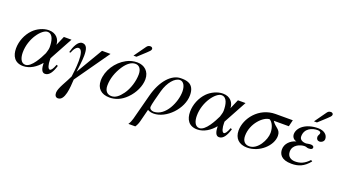

<svg xmlns="http://www.w3.org/2000/svg" viewBox="-68 -1241 3595 2038"><g transform="rotate(20 1730.0 -221.5)"><path d="M359 -272C359 -245 347 -220 343 -201C316 -145 248 -10 178 -10C127 -10 109 -68 109 -125C109 -284 219 -420 282 -420C346 -420 359 -340 359 -272ZM549 -428H463L417 -322C417 -381 376 -441 291 -441C229 -441 162 -409 118 -364C62 -307 27 -222 27 -141C27 -57 64 11 161 11C236 11 305 -35 355 -96C357 -35 369 9 407 9C455 9 486 -43 508 -117L492 -124C471 -69 455 -50 441 -50C419 -50 407 -101 407 -149V-167Z M990 -428H894L716 -127C721 -175 734 -255 734 -317C734 -387 721 -435 670 -435C620 -435 588 -360 571 -296H587C606 -351 633 -372 651 -372C689 -372 699 -312 699 -243C699 -167 687 -90 684 -62C654 6 587 103 587 156C587 189 602 206 625 206C704 206 711 52 716 -39Z M1346 -326C1346 -250 1318 -156 1272 -93C1233 -39 1195 -10 1151 -10C1104 -10 1073 -41 1073 -101C1073 -180 1101 -259 1147 -329C1187 -389 1231 -420 1275 -420C1318 -420 1346 -387 1346 -326ZM1430 -301C1430 -389 1370 -441 1289 -441C1248 -441 1208 -432 1169 -411C1064 -355 989 -240 989 -128C989 -41 1042 11 1136 11C1202 11 1266 -14 1324 -72C1390 -137 1430 -225 1430 -301ZM1225 -494H1259L1347 -575C1370 -596 1387 -612 1387 -627C1387 -642 1373 -649 1362 -649C1341 -649 1330 -641 1319 -626Z M1844 -312C1844 -194 1763 -10 1630 -8C1602 -8 1581 -24 1581 -45C1581 -70 1609 -174 1627 -239C1657 -346 1722 -420 1778 -420C1821 -420 1844 -371 1844 -312ZM1453 135C1446 161 1436 184 1422 205H1500C1515 184 1525 159 1531 135L1567 -6C1590 7 1612 11 1635 11C1777 11 1933 -150 1933 -304C1933 -441 1834 -441 1781 -441C1674 -441 1574 -328 1528 -151Z M2325 -272C2325 -245 2313 -220 2309 -201C2282 -145 2214 -10 2144 -10C2093 -10 2075 -68 2075 -125C2075 -284 2185 -420 2248 -420C2312 -420 2325 -340 2325 -272ZM2515 -428H2429L2383 -322C2383 -381 2342 -441 2257 -441C2195 -441 2128 -409 2084 -364C2028 -307 1993 -222 1993 -141C1993 -57 2030 11 2127 11C2202 11 2271 -35 2321 -96C2323 -35 2335 9 2373 9C2421 9 2452 -43 2474 -117L2458 -124C2437 -69 2421 -50 2407 -50C2385 -50 2373 -101 2373 -149V-167Z M2873 -221C2873 -141 2803 -10 2707 -10C2660 -10 2629 -40 2629 -100C2629 -241 2746 -354 2815 -354C2847 -335 2873 -285 2873 -221ZM3049 -428H2855C2666 -428 2545 -265 2545 -130C2545 -43 2597 11 2691 11C2831 11 2957 -107 2957 -217C2957 -292 2901 -291 2861 -354H3031Z M3376 -98C3323 -41 3274 -25 3221 -25C3178 -25 3132 -45 3132 -106C3132 -182 3214 -213 3261 -213C3282 -213 3289 -204 3307 -204C3340 -204 3352 -213 3352 -231C3352 -243 3336 -252 3318 -252C3293 -252 3275 -245 3265 -245C3222 -245 3191 -263 3191 -298C3191 -390 3274 -420 3332 -420C3355 -420 3369 -411 3369 -400C3369 -381 3354 -372 3354 -352C3354 -328 3369 -312 3393 -312C3412 -312 3441 -329 3441 -358C3441 -406 3398 -441 3333 -441C3195 -441 3110 -370 3109 -294C3109 -264 3128 -236 3162 -230C3097 -213 3046 -162 3046 -100C3046 -48 3073 11 3193 11C3268 11 3331 -11 3392 -88ZM3264 -494H3298L3386 -575C3409 -596 3426 -612 3426 -627C3426 -642 3412 -649 3401 -649C3380 -649 3369 -641 3358 -626Z"/></g></svg>

Font: XITS
Style: Italic
Weight: 400
Italic angle: -16.33°
Designer: MicroPress Inc., with final additions and corrections provided by Coen Hoffman, Elsevier (retired)
Version: Version 1.302